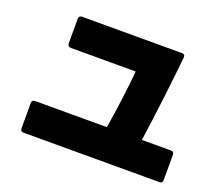

<svg xmlns="http://www.w3.org/2000/svg" viewBox="-118 -897 1236 1066"><g transform="rotate(20 500.0 -364.0)"><path d="M112 -6H914C927 -6 933 -12 933 -25V-174C933 -187 927 -193 914 -193H743C767 -363 788 -533 805 -703C806 -715 800 -722 787 -722H197C185 -722 178 -716 178 -703V-557C178 -545 185 -538 197 -538H581C570 -423 555 -308 536 -193H112C99 -193 93 -187 93 -174V-25C93 -12 99 -6 112 -6Z"/></g></svg>

Font: LINE Seed JP_OTF ExtraBold
Style: Regular
Weight: 800
Designer: LY Corporation & Fontrix & Fontworks
Version: Version 1.013